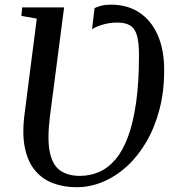

<svg xmlns="http://www.w3.org/2000/svg" viewBox="-20 -774 728 804"><path d="M301 10Q246.5 10 201.8 -7Q157 -24 126.5 -60.5Q96 -97 84 -155.8Q72 -214.5 83 -298L134 -696L69.5 -707.5L73 -743H248.5L189.5 -290Q177 -192 188.5 -137Q200 -82 232.5 -59.8Q265 -37.5 314 -37.5Q357.5 -37.5 395.2 -54Q433 -70.5 463.8 -106.8Q494.5 -143 516.2 -201.8Q538 -260.5 550 -345Q562 -429.5 562 -542.5Q562 -597.5 553 -627Q544 -656.5 524 -668Q504 -679.5 471 -679.5Q442 -679.5 414.8 -672.2Q387.5 -665 365.5 -652L376 -740Q388 -746 404.8 -750.2Q421.5 -754.5 445 -754.5Q513.5 -754.5 563.5 -721.5Q613.5 -688.5 640.5 -627Q667.5 -565.5 667.5 -480Q667.5 -391.5 647.8 -315.8Q628 -240 592.8 -179.8Q557.5 -119.5 511 -77.2Q464.5 -35 410.8 -12.5Q357 10 301 10Z"/></svg>

Font: Merriweather 60pt
Style: Italic
Weight: 400
Italic angle: -7.8°
Version: Version 2.101